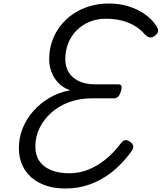

<svg xmlns="http://www.w3.org/2000/svg" viewBox="-20 -1058 923 1097"><path d="M355 19Q272 19 212 -10Q152 -39 120 -91Q88 -143 88 -213Q88 -271 109.5 -325Q131 -379 170.5 -423.5Q210 -468 263.5 -499.5Q317 -531 380 -542Q342 -556 315.5 -582.5Q289 -609 275 -644.5Q261 -680 261 -719Q261 -773 277.5 -821.5Q294 -870 324.5 -909.5Q355 -949 397.5 -978Q440 -1007 492 -1022.5Q544 -1038 603 -1038Q663 -1038 715.5 -1021.5Q768 -1005 809.5 -975.5Q851 -946 875 -907Q885 -891 883 -878.5Q881 -866 867 -856Q853 -843 838.5 -844Q824 -845 809 -860Q784 -890 749.5 -910.5Q715 -931 673.5 -941Q632 -951 584 -951Q533 -951 490.5 -933Q448 -915 417 -883.5Q386 -852 369.5 -810Q353 -768 353 -721Q353 -677 373 -644.5Q393 -612 431.5 -594Q470 -576 524 -576H655Q671 -576 674 -567.5Q677 -559 671 -536Q664 -515 654.5 -505.5Q645 -496 631 -496H500Q434 -496 375.5 -474.5Q317 -453 274 -415Q231 -377 206.5 -327.5Q182 -278 182 -222Q182 -172 205 -138Q228 -104 272 -86Q316 -68 376 -68Q431 -68 482.5 -88Q534 -108 581 -145.5Q628 -183 668 -236Q683 -257 697.5 -257.5Q712 -258 729 -243Q742 -232 741.5 -219Q741 -206 726 -186Q675 -118 617 -73Q559 -28 493.5 -4.5Q428 19 355 19Z"/></svg>

Font: Playwrite IN
Style: Regular
Weight: 400
Designer: Veronika Burian, José Scaglione
Foundry: TypeTogether
Version: Version 1.002